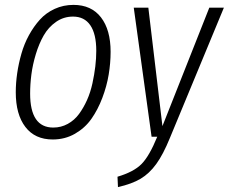

<svg xmlns="http://www.w3.org/2000/svg" viewBox="-20 -554 927 778"><path d="M193.8 11.2Q121.6 11.2 82.8 -39.6Q43.9 -90.3 43.9 -180.2Q43.9 -217.8 49.6 -256.8Q55.2 -295.9 66.7 -336.2Q78.1 -376.5 97.4 -411.6Q116.7 -446.8 141.6 -474.4Q166.5 -502 201.7 -518.1Q236.8 -534.2 277.8 -534.2Q350.1 -534.2 389.2 -483.6Q428.2 -433.1 428.2 -344.2Q428.2 -298.8 420.4 -251.7Q412.6 -204.6 394.5 -157Q376.5 -109.4 350.3 -72.3Q324.2 -35.2 283.7 -12Q243.2 11.2 193.8 11.2ZM887.2 -522.9 668.9 3.9Q641.1 72.3 613 110.8Q585 149.4 549.6 170.4Q514.2 191.4 458 204.1L456.1 162.1Q522 142.6 553.7 110.4Q585.4 78.1 617.2 0H594.2L522 -522.9H581.1L638.2 -43L828.1 -522.9ZM195.8 -37.1Q227.5 -37.1 254.6 -52Q281.7 -66.9 300.3 -92.3Q318.8 -117.7 332.8 -148.9Q346.7 -180.2 354.5 -216.1Q362.3 -252 366.2 -284.7Q370.1 -317.4 370.1 -348.1Q370.1 -416.5 345.9 -451.7Q321.8 -486.8 275.9 -486.8Q237.8 -486.8 207 -465.3Q176.3 -443.8 157.2 -410.6Q138.2 -377.4 125.2 -334.7Q112.3 -292 107.2 -252.2Q102.1 -212.4 102.1 -174.8Q102.1 -37.1 195.8 -37.1Z"/></svg>

Font: Fira Sans Compressed Light
Style: Italic
Weight: 300
Width: 3
Italic angle: -8°
Designer: Carrois Corporate & Edenspiekermann AG
Foundry: Carrois Corporate GbR & Edenspiekermann AG
Version: Version 4.203;PS 004.203;hotconv 1.0.88;makeotf.lib2.5.64775